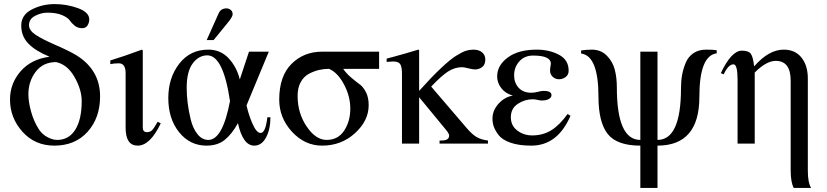

<svg xmlns="http://www.w3.org/2000/svg" viewBox="-20 -703 4051 940"><path d="M221 -425V-426Q153 -454 118.5 -490Q84 -526 84 -578Q84 -630 135.5 -656.5Q187 -683 248 -683Q307 -683 362 -663Q417 -643 417 -608Q417 -592 408.5 -578.5Q400 -565 382 -565Q361 -565 346 -577Q331 -589 321.5 -603Q312 -617 284 -629Q256 -641 212 -641Q182 -641 152 -625.5Q122 -610 122 -580Q122 -554 154.5 -532.5Q187 -511 252.5 -482.5Q318 -454 353 -433Q470 -361 470 -231Q470 -126 409 -58Q348 10 246 10Q151 10 90 -58Q29 -126 29 -216Q29 -294 80.5 -353.5Q132 -413 221 -425ZM380 -208Q380 -264 345 -325.5Q310 -387 255 -399Q191 -399 155 -352Q119 -305 119 -241Q119 -204 132.5 -155.5Q146 -107 171 -69Q186 -46 211.5 -32Q237 -18 260 -18Q317 -18 348.5 -68Q380 -118 380 -208Z M752 -107 767 -99Q715 10 654 10Q595 10 595 -78V-344Q595 -393 562 -393Q539 -393 520 -389V-407Q583 -426 675 -460L679 -456V-79Q679 -56 699 -56Q715 -56 724.5 -65.5Q734 -75 752 -107Z M992 -507 1051 -639Q1062 -662 1089 -662Q1100 -662 1109.5 -654.5Q1119 -647 1119 -633Q1119 -620 1092 -588L1026 -507ZM1289 -129H1304Q1304 -70 1282.5 -30Q1261 10 1225 10Q1169 10 1145 -100Q1115 -46 1080 -18Q1045 10 991 10Q910 10 857 -55.5Q804 -121 804 -223Q804 -322 857.5 -391Q911 -460 1000 -460Q1060 -460 1099.5 -417.5Q1139 -375 1154 -314L1199 -450H1296L1187 -187Q1197 -141 1216.5 -96.5Q1236 -52 1256 -52Q1280 -52 1289 -129ZM1106 -208Q1073 -432 995 -432Q953 -432 923.5 -392.5Q894 -353 894 -273Q894 -239 898.5 -201Q903 -163 913.5 -119Q924 -75 946.5 -46.5Q969 -18 1000 -18Q1070 -18 1106 -208Z M1836 -366H1660Q1675 -344 1699 -323.5Q1723 -303 1740.5 -290.5Q1758 -278 1771.5 -252Q1785 -226 1785 -188Q1785 -112 1718 -51Q1651 10 1557 10Q1472 10 1409.5 -58Q1347 -126 1347 -215Q1347 -330 1407 -390Q1467 -450 1557 -450H1836ZM1695 -171Q1695 -232 1664 -290Q1633 -348 1591 -366Q1566 -366 1542 -360.5Q1518 -355 1493 -342Q1468 -329 1452.5 -301.5Q1437 -274 1437 -234Q1437 -149 1481.5 -83.5Q1526 -18 1579 -18Q1635 -18 1665 -63.5Q1695 -109 1695 -171Z M2369 0H2132V-15H2141Q2179 -15 2179 -39Q2179 -49 2163 -68L2032 -227V0H1948V-341Q1948 -377 1939 -389.5Q1930 -402 1905 -402Q1899 -402 1873 -400V-416L1903 -424Q1963 -440 2028 -460L2032 -458V-258Q2092 -325 2138 -368.5Q2184 -412 2214 -430.5Q2244 -449 2261.5 -454.5Q2279 -460 2297 -460Q2325 -460 2340.5 -446.5Q2356 -433 2356 -412Q2356 -386 2340.5 -374.5Q2325 -363 2306 -363Q2294 -363 2273 -368.5Q2252 -374 2242 -374Q2207 -374 2174.5 -353.5Q2142 -333 2091 -279L2264 -77Q2291 -45 2313.5 -32Q2336 -19 2369 -15Z M2759 -145 2773 -136Q2710 10 2581 10Q2520 10 2479 -4.5Q2438 -19 2420.5 -42.5Q2403 -66 2397 -84.5Q2391 -103 2391 -122Q2391 -162 2420.5 -195Q2450 -228 2491 -235Q2455 -245 2434.5 -271Q2414 -297 2414 -329Q2414 -383 2466 -421.5Q2518 -460 2608 -460Q2669 -460 2716.5 -435Q2764 -410 2764 -357Q2764 -337 2749.5 -326Q2735 -315 2717 -315Q2699 -315 2686 -327Q2673 -339 2673 -357Q2673 -368 2675 -377.5Q2677 -387 2677 -391Q2677 -431 2590 -431Q2548 -431 2522.5 -402.5Q2497 -374 2497 -334Q2497 -298 2519 -273.5Q2541 -249 2581 -249Q2597 -249 2613.5 -253.5Q2630 -258 2642 -258Q2680 -258 2680 -237Q2680 -226 2667.5 -218.5Q2655 -211 2632 -211Q2624 -211 2611.5 -214Q2599 -217 2588 -217Q2549 -217 2515 -194.5Q2481 -172 2481 -129Q2481 -88 2512.5 -64Q2544 -40 2586 -40Q2639 -40 2680 -66Q2721 -92 2759 -145Z M3489 -457V-442Q3404 -431 3404 -229Q3404 10 3199 10V217H3115V10Q3000 10 2955 -47.5Q2910 -105 2910 -229Q2910 -430 2825 -441V-456Q2853 -460 2877 -460Q2922 -460 2951 -430.5Q2980 -401 2990 -361.5Q3000 -322 3000 -275Q3000 -18 3115 -18V-450H3199V-18Q3314 -18 3314 -271Q3314 -306 3319.5 -336.5Q3325 -367 3337.5 -396.5Q3350 -426 3375.5 -443Q3401 -460 3437 -460Q3475 -460 3489 -457Z M3951 217H3866Q3851 189 3851 131V-308Q3851 -405 3778 -405Q3732 -405 3675 -348V0H3591V-313Q3591 -388 3571 -388Q3546 -388 3523 -339L3509 -345Q3561 -455 3612 -455Q3645 -455 3656 -439.5Q3667 -424 3672 -379H3673Q3744 -460 3817 -460Q3873 -460 3904 -421Q3935 -382 3935 -319V132Q3935 191 3951 217Z"/></svg>

Font: STIX
Style: Regular
Weight: 400
Designer: MicroPress Inc., with final additions and corrections provided by Coen Hoffman, Elsevier (retired)
Version: Version 1.1.1